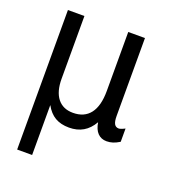

<svg xmlns="http://www.w3.org/2000/svg" viewBox="-118 -546 736 812"><g transform="rotate(20 250.0 -140.0)"><path d="M49.8 173.8V-454.1H124V-171.9Q124 -114.3 148.4 -83.5Q172.9 -52.7 217.8 -52.7Q268.6 -52.7 294.9 -86.9Q321.3 -121.1 321.3 -188.5V-454.1H396.5V-103.5Q396.5 -79.1 402.8 -67.9Q409.2 -56.6 422.9 -56.6Q425.8 -56.6 432.1 -58.6Q438.5 -60.5 450.2 -66.4V-6.8Q434.6 2.9 420.9 7.3Q407.2 11.7 392.6 11.7Q368.2 11.7 352.5 -4.4Q336.9 -20.5 332 -51.8Q313.5 -19.5 286.6 -3.9Q259.8 11.7 223.6 11.7Q186.5 11.7 160.6 -3.4Q134.8 -18.6 117.2 -50.8V173.8Z"/></g></svg>

Font: BabelStone Marchen
Style: Regular
Weight: 400
Designer: Andrew West
Foundry: Andrew West
Version: Version 9.003 2021-11-11